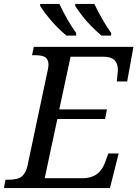

<svg xmlns="http://www.w3.org/2000/svg" viewBox="-41 -951 695 971"><path d="M185.1 -49.8H377.9Q462.4 -49.8 491.2 -131.8L506.8 -174.8H559.1L515.1 0H-21L-13.2 -42H0Q50.8 -42 70.6 -59.8Q90.3 -77.6 97.2 -108.9L201.2 -600.1Q204.1 -613.8 204.1 -624Q204.1 -647.5 190.4 -659.7Q176.8 -671.9 133.8 -671.9H121.1L129.9 -713.9H633.8L602.1 -539.1H549.8L552.7 -569.8Q555.2 -593.3 555.2 -597.2Q555.2 -664.1 483.9 -664.1H315.9L258.8 -397.9H500L490.2 -349.1H249ZM521 -771H472.2Q394 -836.4 339.4 -920.9V-931.2H436Q475.1 -849.1 521 -784.2ZM344.2 -771H294.9Q216.8 -836.4 162.1 -920.9V-931.2H259.3Q301.8 -841.8 344.2 -784.2Z"/></svg>

Font: Droid Serif
Style: Italic
Weight: 400
Italic angle: -12°
Designer: Monotype Design team
Foundry: Monotype Imaging Inc.
Version: Version 1.03